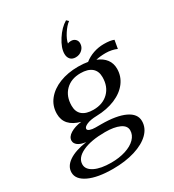

<svg xmlns="http://www.w3.org/2000/svg" viewBox="-248 -932 1140 1256"><g transform="rotate(-30 322.0 -304.0)"><path d="M568 -487Q525 -487 493 -479Q536 -462 558.5 -432Q581 -402 581 -361Q581 -304 547 -259Q513 -214 451.5 -188Q390 -162 310 -160Q264 -159 236.5 -147Q209 -135 209 -120Q209 -110 225.5 -104Q242 -98 267 -98H309Q424 -98 487.5 -68Q551 -38 551 17Q551 69 510.5 109Q470 149 397.5 171.5Q325 194 232 194Q116 194 49.5 162.5Q-17 131 -17 79Q-17 32 30.5 -0.5Q78 -33 166 -46Q126 -51 106.5 -66Q87 -81 87 -101Q87 -130 120.5 -150.5Q154 -171 204 -177Q92 -207 92 -301Q92 -361 128 -406Q164 -451 226 -475.5Q288 -500 366 -500Q406 -500 439 -494Q469 -518 507 -531Q545 -544 586 -544Q635 -544 661 -533L650 -470Q633 -478 611 -482.5Q589 -487 568 -487ZM471 -361Q471 -407 442 -431Q413 -455 358 -455Q287 -455 244.5 -412.5Q202 -370 202 -299Q202 -253 230.5 -229Q259 -205 314 -205Q385 -205 428 -247.5Q471 -290 471 -361ZM71 69Q71 107 117 130Q163 153 242 153Q302 153 350.5 137.5Q399 122 426.5 94Q454 66 454 31Q454 -4 413.5 -22.5Q373 -41 305 -41Q198 -41 134.5 -11Q71 19 71 69ZM331 -617Q331 -661 367.5 -718Q404 -775 450 -802L465 -788Q439 -769 414.5 -731Q390 -693 385 -664Q394 -669 410 -669Q430 -669 442.5 -657Q455 -645 455 -626Q455 -598 434.5 -579Q414 -560 385 -560Q359 -560 345 -575.5Q331 -591 331 -617Z"/></g></svg>

Font: Fahkwang Medium
Style: Italic
Weight: 500
Italic angle: -10°
Version: Version 1.000; ttfautohint (v1.6)